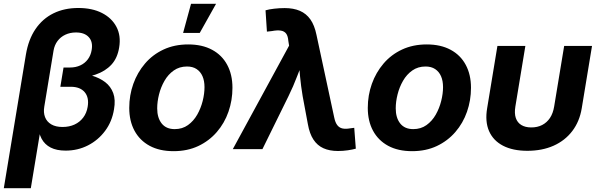

<svg xmlns="http://www.w3.org/2000/svg" viewBox="-38 -779 3128 1003"><path d="M-18.1 204.1 97.2 -493.2Q110.4 -572.8 147.5 -627.2Q184.6 -681.6 241.5 -709.5Q298.3 -737.3 371.1 -737.3Q443.4 -737.3 494.6 -711.2Q545.9 -685.1 570.3 -638.7Q594.7 -592.3 584.5 -531.2Q575.7 -475.6 544.2 -441.4Q512.7 -407.2 461.9 -389.6Q411.1 -372.1 344.7 -365.2L350.6 -400.9Q399.9 -396.5 441.2 -384.3Q482.4 -372.1 511.5 -349.9Q540.5 -327.6 553.5 -292.7Q566.4 -257.8 557.6 -208Q547.4 -144 511.2 -95.5Q475.1 -46.9 421.6 -19.5Q368.2 7.8 304.7 7.8Q257.8 7.8 226.8 -8.1Q195.8 -23.9 179.4 -54.2Q163.1 -84.5 161.1 -127.9L178.2 -129.4L123 204.1ZM288.6 -115.7Q323.7 -115.7 351.3 -128.4Q378.9 -141.1 396.7 -164.8Q414.6 -188.5 419.9 -220.7Q428.2 -269.5 404.3 -297.6Q380.4 -325.7 331.5 -325.7H277.3L293.9 -426.3H327.6Q357.4 -426.3 381.3 -437.3Q405.3 -448.2 420.9 -469.2Q436.5 -490.2 440.9 -518.1Q448.2 -560.1 426 -584.7Q403.8 -609.4 358.9 -609.4Q328.1 -609.4 303.2 -597.7Q278.3 -585.9 262.5 -564.7Q246.6 -543.5 241.7 -514.6L193.4 -222.2Q188 -191.4 197.3 -167.2Q206.5 -143.1 229.7 -129.4Q252.9 -115.7 288.6 -115.7Z M868.7 10.7Q795.4 10.7 743.7 -17.3Q691.9 -45.4 664.6 -96.2Q637.2 -147 637.2 -215.3Q637.2 -281.2 658.4 -340.8Q679.7 -400.4 719.5 -447Q759.3 -493.7 816.4 -520.3Q873.5 -546.9 945.3 -546.9Q1018.1 -546.9 1069.8 -519Q1121.6 -491.2 1148.9 -440.2Q1176.3 -389.2 1176.3 -320.3Q1176.3 -254.9 1155.5 -195.3Q1134.8 -135.7 1094.7 -89.4Q1054.7 -43 997.8 -16.1Q940.9 10.7 868.7 10.7ZM874.5 -104.5Q914.6 -104.5 943.8 -125.5Q973.1 -146.5 992.2 -179.9Q1011.2 -213.4 1020.8 -251.5Q1030.3 -289.6 1030.3 -323.7Q1030.3 -356.9 1019.8 -380.9Q1009.3 -404.8 989 -418.2Q968.8 -431.6 939 -431.6Q899.4 -431.6 869.9 -410.9Q840.3 -390.1 821.3 -356.9Q802.2 -323.7 792.7 -285.6Q783.2 -247.6 783.2 -212.9Q783.2 -163.6 806.6 -134Q830.1 -104.5 874.5 -104.5ZM918.5 -606.9 960 -759.3H1090.8L1005.4 -606.9Z M1178.2 0 1472.2 -540.5 1468.3 -564.9Q1466.3 -590.8 1456.8 -603.5Q1447.3 -616.2 1429 -619.1Q1410.6 -622.1 1382.3 -616.7L1356.4 -613.8L1349.1 -725.1Q1367.2 -730.5 1394.5 -733.6Q1421.9 -736.8 1449.2 -736.8Q1495.1 -736.8 1528.6 -722.4Q1562 -708 1583.5 -677.5Q1605 -647 1615.2 -597.2L1708 -165Q1713.4 -138.7 1724.1 -125Q1734.9 -111.3 1751.2 -107.9Q1767.6 -104.5 1790 -108.4L1812.5 -111.3L1820.8 -2.4Q1804.2 2.4 1779.1 6.1Q1753.9 9.8 1727.5 9.8Q1683.6 9.8 1651.6 -4.6Q1619.6 -19 1599.4 -49.8Q1579.1 -80.6 1570.3 -130.4L1543 -276.9Q1534.2 -329.1 1529.3 -380.9Q1524.4 -432.6 1520.5 -488.3H1556.2Q1533.7 -432.6 1514.2 -380.6Q1494.6 -328.6 1469.2 -276.9L1333 0Z M2114.7 10.7Q2041.5 10.7 1989.7 -17.3Q1938 -45.4 1910.6 -96.2Q1883.3 -147 1883.3 -215.3Q1883.3 -281.2 1904.5 -340.8Q1925.8 -400.4 1965.6 -447Q2005.4 -493.7 2062.5 -520.3Q2119.6 -546.9 2191.4 -546.9Q2264.2 -546.9 2315.9 -519Q2367.7 -491.2 2395 -440.2Q2422.4 -389.2 2422.4 -320.3Q2422.4 -254.9 2401.6 -195.3Q2380.9 -135.7 2340.8 -89.4Q2300.8 -43 2243.9 -16.1Q2187 10.7 2114.7 10.7ZM2120.6 -104.5Q2160.6 -104.5 2189.9 -125.5Q2219.2 -146.5 2238.3 -179.9Q2257.3 -213.4 2266.8 -251.5Q2276.4 -289.6 2276.4 -323.7Q2276.4 -356.9 2265.9 -380.9Q2255.4 -404.8 2235.1 -418.2Q2214.8 -431.6 2185.1 -431.6Q2145.5 -431.6 2116 -410.9Q2086.4 -390.1 2067.4 -356.9Q2048.3 -323.7 2038.8 -285.6Q2029.3 -247.6 2029.3 -212.9Q2029.3 -163.6 2052.7 -134Q2076.2 -104.5 2120.6 -104.5Z M2716.8 8.8Q2641.1 8.8 2589.8 -17.8Q2538.6 -44.4 2516.8 -94.2Q2495.1 -144 2506.8 -213.4L2560.5 -539.1H2706.5L2654.3 -222.7Q2648.4 -187 2656.5 -162.8Q2664.6 -138.7 2685.3 -126Q2706.1 -113.3 2737.3 -113.3Q2769.5 -113.3 2794.2 -126Q2818.8 -138.7 2835 -162.8Q2851.1 -187 2856.9 -222.7L2909.2 -539.1H3054.7L3001 -213.4Q2989.7 -144.5 2951.7 -94.5Q2913.6 -44.4 2853.8 -17.8Q2793.9 8.8 2716.8 8.8Z"/></svg>

Font: Inter 18pt
Style: Bold Italic
Weight: 700
Italic angle: -9.3988°
Designer: Rasmus Andersson
Foundry: rsms
Version: Version 4.001;git-66647c0bb